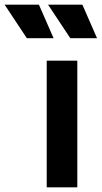

<svg xmlns="http://www.w3.org/2000/svg" viewBox="-152 -804 437 824"><path d="M48.5 -543.5H179.8V0H48.5ZM54.2 -784H201.5L264.5 -640H149.8ZM-132.2 -784H15L78 -640H-36.8Z"/></svg>

Font: Trafiko Sans Variable
Style: Regular
Weight: 400
Designer: Gumpita Rahayu / Trafiko
Foundry: Tokotype / Trafiko
Version: Version 0.001;FEAKit 1.0